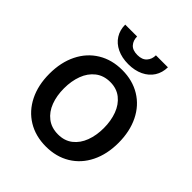

<svg xmlns="http://www.w3.org/2000/svg" viewBox="-199 -836 972 972"><g transform="rotate(45 287.0 -349.5)"><path d="M40 -262.7Q40 -344.7 70.8 -406.7Q101.6 -468.8 157.7 -502.9Q213.9 -537.1 288.1 -537.1Q361.8 -537.1 418 -502.9Q474.1 -468.8 504.6 -406.5Q535.2 -344.2 535.2 -262.7Q535.2 -181.2 504.6 -119.4Q474.1 -57.6 418 -23.4Q361.8 10.7 288.1 10.7Q213.9 10.7 157.7 -23.4Q101.6 -57.6 70.8 -119.4Q40 -181.2 40 -262.7ZM429.7 -262.7Q429.7 -314.9 413.8 -357.7Q397.9 -400.4 366 -425.8Q334 -451.2 288.1 -451.2Q241.2 -451.2 208.7 -425.8Q176.3 -400.4 160.4 -357.7Q144.5 -314.9 144.5 -262.7Q144.5 -210.4 160.4 -168.2Q176.3 -126 208.7 -101.1Q241.2 -76.2 288.1 -76.2Q334.5 -76.2 366.2 -101.1Q397.9 -126 413.8 -168.2Q429.7 -210.4 429.7 -262.7ZM288.1 -579.1Q242.2 -579.1 207.5 -595.7Q172.9 -612.3 154.3 -641.8Q135.7 -671.4 135.7 -710H220.7Q220.7 -681.6 237.1 -663.1Q253.4 -644.5 288.1 -644.5Q321.8 -644.5 338.6 -663.3Q355.5 -682.1 355.5 -710H441.4Q440.9 -671.4 422.1 -641.8Q403.3 -612.3 368.7 -595.7Q334 -579.1 288.1 -579.1Z"/></g></svg>

Font: Pretendard GOV Medium
Style: Regular
Weight: 500
Designer: Base glyphs from Inter by Rasmus Andersson; Hangeul glyphs from Noto Sans CJK(Source Han Sans) by Jang Soo-young and Kan
Foundry: Kil Hyung-jin
Version: Version 1.309